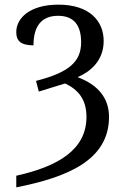

<svg xmlns="http://www.w3.org/2000/svg" viewBox="-20 -566 534 826"><path d="M50 190V240C268 197 449 124 449 -63C449 -144 402 -201 314 -234C367 -257 426 -303 426 -390C426 -473 368 -546 231 -546C110 -546 50 -489 50 -428C50 -388 72 -371 124 -371C124 -454 159 -498 230 -498C299 -498 329 -456 329 -384C329 -299 275 -254 135 -218L147 -172L260 -207C315 -181 352 -140 352 -63C352 78 230 150 50 190Z"/></svg>

Font: Noto Serif
Style: Regular
Weight: 400
Designer: Monotype Design Team
Foundry: Monotype Imaging Inc.
Version: Version 2.015